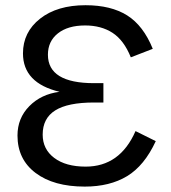

<svg xmlns="http://www.w3.org/2000/svg" viewBox="-20 -688 640 718"><path d="M296.9 9.8Q180.7 9.8 113 -41.3Q45.4 -92.3 45.4 -181.2Q45.4 -246.1 89.6 -291Q133.8 -335.9 202.6 -344.7Q65.9 -377.4 65.9 -488.3Q65.9 -567.9 129.9 -618.2Q193.8 -668.5 299.8 -668.5Q395 -668.5 455.6 -630.4Q516.1 -592.3 551.3 -505.4L469.2 -473.6Q443.4 -537.6 400.9 -565.2Q358.4 -592.8 298.3 -592.8Q233.9 -592.8 196.5 -563.2Q159.2 -533.7 159.2 -483.4Q159.2 -377 332 -377H366.7V-304.7H332Q233.4 -304.7 186.5 -275.1Q139.6 -245.6 139.6 -184.6Q139.6 -129.9 182.9 -97.4Q226.1 -64.9 300.3 -64.9Q428.7 -64.9 486.8 -197.8L562.5 -160.2Q520 -68.4 455.3 -29.3Q390.6 9.8 296.9 9.8Z"/></svg>

Font: Cousine
Style: Regular
Weight: 400
Monospace: yes
Designer: Steve Matteson
Foundry: Monotype Imaging Inc.
Version: Version 1.21